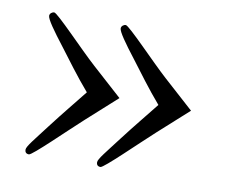

<svg xmlns="http://www.w3.org/2000/svg" viewBox="-53 -480 605 510"><g transform="rotate(10 250.0 -224.5)"><path d="M265 -222 184 -295C143 -332 64 -416 55 -416C49 -416 43 -411 43 -405C43 -396 62 -369 93 -329C115 -300 145 -259 177 -222C151 -189 125 -158 93 -116C62 -75 43 -53 43 -44C43 -39 45 -33 54 -33C63 -33 142 -111 184 -149ZM458 -222 377 -295C336 -332 257 -416 248 -416C242 -416 236 -411 236 -405C236 -396 255 -369 286 -329C308 -300 338 -259 370 -222C344 -189 318 -158 286 -116C255 -75 236 -53 236 -44C236 -39 238 -33 247 -33C256 -33 335 -111 377 -149Z"/></g></svg>

Font: XITS Math
Style: Regular
Weight: 400
Designer: MicroPress Inc., with final additions and corrections provided by Coen Hoffman, Elsevier (retired)
Version: Version 1.302